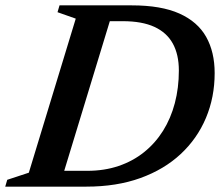

<svg xmlns="http://www.w3.org/2000/svg" viewBox="-44 -696 822 716"><path d="M281.5 -59Q345 -59 398.2 -77Q451.5 -95 493.2 -128.5Q535 -162 564 -208.2Q593 -254.5 608 -311.5Q623 -368.5 623 -433Q623 -492.5 600.5 -533.5Q578 -574.5 531.8 -595.8Q485.5 -617 414 -617H300L310.5 -676H447.5Q557 -676 625 -645.5Q693 -615 724.8 -558.5Q756.5 -502 756.5 -423.5Q756.5 -333.5 724 -256.2Q691.5 -179 629.8 -121.5Q568 -64 479.5 -32Q391 0 278 0H104L131.5 -59ZM238.5 -626.5 170.5 -650.5 178 -676H383.5L177.5 0H-24.5L-17 -25.5L63.5 -52Z"/></svg>

Font: Newsreader 16pt 16pt SemiBold
Style: Italic
Weight: 600
Italic angle: -17°
Version: Version 1.003